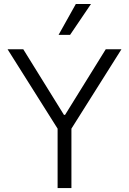

<svg xmlns="http://www.w3.org/2000/svg" viewBox="-20 -958 657 978"><path d="M98.6 -707 305.7 -373H311.5L518.6 -707H598.6L343.8 -302.7V0H273.4V-302.7L18.6 -707ZM366.2 -937.5H443.4L336.9 -780.3H278.3Z"/></svg>

Font: Pretendard JP Light
Style: Regular
Weight: 300
Designer: Base glyphs from Inter by Rasmus Andersson; Hangeul glyphs from Noto Sans CJK(Source Han Sans) by Jang Soo-young and Kan
Foundry: Kil Hyung-jin
Version: Version 1.309